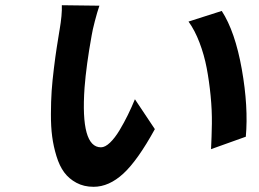

<svg xmlns="http://www.w3.org/2000/svg" viewBox="-20 -703 996 739"><path d="M362.6 -681.1Q354 -656.2 345 -621.3Q335.9 -586.3 332.7 -566.1Q312.1 -452.4 305.4 -365.1Q289.4 -136 368.6 -136Q384.6 -136 403.4 -153.9Q422.2 -171.9 440 -201.5Q457.7 -231.2 472.1 -260.5Q486.5 -289.8 499.3 -321L576 -206Q509.9 -85.6 454.7 -34.8Q399.5 16 340.2 16Q302.9 16 274.1 0.5Q245.4 -14.9 227.1 -39.6Q208.8 -64.3 197.3 -102.1Q185.7 -139.9 180.8 -177.6Q175.8 -215.2 176 -264.2Q176.1 -313.2 178.8 -352.5Q181.5 -391.7 187.5 -440.3Q193.5 -489 198.2 -518.8Q202.8 -548.7 208.8 -585.2Q209.2 -586.3 209.2 -587Q219.5 -646.7 218 -682.9ZM833.5 -660.9Q884.9 -581.7 910.7 -436.6Q936.4 -291.5 926.1 -176.8L792.3 -128.9Q794.7 -176.5 795.5 -227.1Q796.2 -277.7 790.7 -334Q785.2 -390.3 775.6 -440.9Q766 -491.5 747.9 -539.1Q729.8 -586.6 705.6 -620Z"/></svg>

Font: Karasuma Gothic
Style: Bold Italic
Weight: 700
Italic angle: 9.39998°
Designer: Rasmus Andersson / Ryoko Nishizuka
Foundry: Genbu
Version: Version 1.00